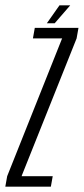

<svg xmlns="http://www.w3.org/2000/svg" viewBox="-57 -703 316 723"><path d="M-37 0H134.5L141.5 -39.5H24.5L25.5 -43L231.5 -558.5L238.5 -598H74L67 -558.5H177.5L176.5 -557.5L-30 -39.5ZM119.5 -615.5H149L207.5 -683H167Z"/></svg>

Font: Anybody ExtraCondensed Light
Style: Italic
Weight: 300
Width: 2
Italic angle: -10°
Version: Version 1.113;gftools[0.9.25]